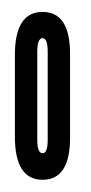

<svg xmlns="http://www.w3.org/2000/svg" viewBox="-20 -571 152 322"><path d="M51.5 -269.5Q97.5 -269.5 97.5 -340V-480.5Q97.5 -551 51.5 -551Q5 -551 5 -479V-341.5Q5 -269.5 51.5 -269.5ZM51.5 -314Q42.5 -314 42.5 -336.5V-484Q42.5 -507 51.5 -507Q60 -507 60 -484V-336.5Q60 -314 51.5 -314Z"/></svg>

Font: League Gothic Condensed
Style: Regular
Weight: 400
Width: 3
Designer: The League of Moveable Type
Version: Version 1.600; ttfautohint (v1.8.3)